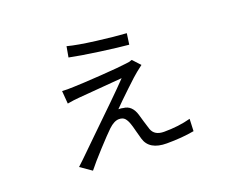

<svg xmlns="http://www.w3.org/2000/svg" viewBox="-111 -809 1222 1028"><g transform="rotate(-20 500.0 -295.5)"><path d="M340.8 -572.3 351.6 -632.8Q406.2 -618.2 510.3 -605Q614.3 -591.8 678.7 -587.9L669.9 -525.4Q613.3 -530.3 507.3 -544.9Q401.4 -559.6 340.8 -572.3ZM654.3 -444.3 694.3 -401.4Q667 -380.9 659.2 -374Q642.6 -361.3 585 -306.6Q527.3 -252 497.1 -220.7Q514.6 -220.7 523.4 -217.8Q573.2 -213.9 590.8 -152.3Q599.6 -120.1 617.2 -64.5Q631.8 -23.4 686.5 -23.4Q769.5 -23.4 837.9 -42L835 27.3Q765.6 40 678.7 40Q579.1 40 558.6 -31.2Q554.7 -43 545.9 -77.6Q537.1 -112.3 533.2 -122.1Q525.4 -145.5 514.2 -157.7Q502.9 -169.9 481.4 -169.9Q454.1 -169.9 421.9 -139.6Q395.5 -114.3 340.8 -54.7Q286.1 4.9 256.8 42L193.4 -2Q212.9 -19.5 225.6 -32.2Q251 -57.6 326.2 -130.4Q401.4 -203.1 467.8 -268.1Q534.2 -333 570.3 -371.1Q550.8 -369.1 319.3 -350.6Q291 -348.6 252.9 -341.8L247.1 -415Q275.4 -413.1 315.4 -415Q358.4 -416 468.8 -423.3Q579.1 -430.7 619.1 -436.5Q636.7 -437.5 654.3 -444.3Z"/></g></svg>

Font: Gen Shin Gothic Monospace Normal
Style: Regular
Weight: 350
Designer: [Source Han Sans]
Ryoko NISHIZUKA  (kana & ideographs); Paul D. Hunt (Latin, Greek & Cyrillic); Wenlong ZHANG  (bopomofo
Version: Version 1.002.20150607